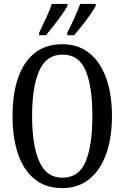

<svg xmlns="http://www.w3.org/2000/svg" viewBox="-20 -951 637 981"><path d="M298 10Q213 10 156.5 -36Q100 -82 72 -165Q44 -248 44 -359Q44 -470 72 -552Q100 -634 156.5 -679.5Q213 -725 299 -725Q380 -725 436.5 -679.5Q493 -634 522.5 -551.5Q552 -469 552 -358Q552 -247 522.5 -164.5Q493 -82 436.5 -36Q380 10 298 10ZM298 -43Q384 -43 418 -126.5Q452 -210 452 -358Q452 -507 418 -589.5Q384 -672 299 -672Q217 -672 180.5 -589.5Q144 -507 144 -358Q144 -210 180.5 -126.5Q217 -43 298 -43ZM324 -784Q344 -823 360.5 -860Q377 -897 390 -931H469V-921Q460 -904 441 -876.5Q422 -849 400 -821Q378 -793 359 -771H324ZM180 -784Q199 -823 216 -860Q233 -897 245 -931H325V-921Q316 -904 296.5 -876.5Q277 -849 255 -821Q233 -793 215 -771H180Z"/></svg>

Font: Noto Serif Lao ExtraCondensed
Style: Regular
Weight: 400
Width: 2
Designer: Monotype Design Team
Foundry: Monotype Imaging Inc.
Version: Version 2.003; ttfautohint (v1.8.4.7-5d5b)